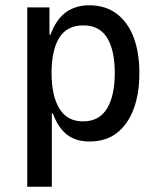

<svg xmlns="http://www.w3.org/2000/svg" viewBox="-20 -526 607 726"><path d="M83 180V-498H167V-395H171Q192 -452 228.5 -479Q265 -506 318 -506Q378 -506 420.5 -474.5Q463 -443 485 -385.5Q507 -328 507 -249Q507 -171 485 -113Q463 -55 421.5 -23Q380 9 319 9Q266 9 232.5 -17.5Q199 -44 180 -97H176V180ZM294 -67Q355 -67 384.5 -115.5Q414 -164 414 -250Q414 -336 385 -383Q356 -430 295 -430Q233 -430 204 -383Q175 -336 175 -250Q175 -164 204.5 -115.5Q234 -67 294 -67Z"/></svg>

Font: Nunito Sans 7pt Condensed Medium
Style: Regular
Weight: 500
Width: 3
Designer: Vernon Adams
Foundry: Vernon Adams
Version: Version 3.101;gftools[0.9.27]